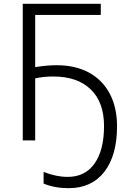

<svg xmlns="http://www.w3.org/2000/svg" viewBox="-20 -734 686 1004"><path d="M208 226V165Q274 191 334 191Q425 191 474.5 121Q524 51 524 -75Q524 -199 454.5 -266.5Q385 -334 258 -334Q207 -334 164 -324V0H99V-714H507V-656H164V-383Q226 -393 276 -393Q374 -393 445 -354.5Q516 -316 554 -244Q592 -172 592 -74Q592 79 525.5 164.5Q459 250 339 250Q266 250 208 226Z"/></svg>

Font: OpenSansMMV
Style: Light
Weight: 300
Foundry: Ascender Corporation
Version: Version 4.001